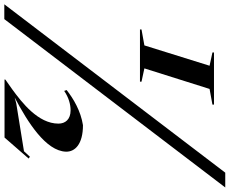

<svg xmlns="http://www.w3.org/2000/svg" viewBox="-130 -684 1040 869"><g transform="rotate(90 389.5 -250.0)"><path d="M-25 250H42L804 -750H737ZM89 -364H325V-371L265 -384L358 -679L429 -692V-699H193V-692L253 -679L161 -384L89 -371ZM515 5C515 97 420 170 360 214L316 245L315 249H578L673 140L665 134L640 161L423 196L397 203C509 144 639 62 642 -29C643 -70 608 -106 522 -106C458 -96 402 -63 363 -32L367 -21C396 -41 427 -50 455 -50C496 -50 515 -26 515 5Z"/></g></svg>

Font: Mazius Display Extra Italic
Style: Bold
Weight: 700
Italic angle: -17°
Designer: Alberto Casagrande & Collletttivo
Foundry: Collletttivo
Version: Version 2.000;Glyphs 3.2 (3217)